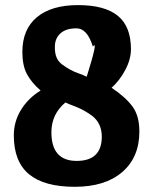

<svg xmlns="http://www.w3.org/2000/svg" viewBox="-20 -718 596 746"><path d="M66.9 -516.1Q66.9 -604 123.3 -651.1Q179.7 -698.2 283.2 -698.2Q386.7 -698.2 437.7 -656.7Q488.8 -615.2 488.8 -526.9Q488.8 -487.8 466.8 -446.3Q444.8 -404.8 413.6 -377Q467.8 -340.8 494.6 -304.4Q521.5 -268.1 521.5 -207Q521.5 -106.9 455.1 -49.6Q388.7 7.8 270.5 7.8Q151.9 7.8 92.8 -41Q33.7 -89.8 33.7 -191.9Q33.7 -246.1 61.8 -291.5Q89.8 -336.9 137.7 -366.2Q101.6 -397.9 84.2 -430.9Q66.9 -463.9 66.9 -516.1ZM316.9 -419.9Q363.3 -567.9 340.8 -537.1Q318.8 -607.9 277.3 -607.9Q235.8 -607.9 214.4 -587.9Q194.8 -569.8 193.4 -541.3Q191.9 -512.7 200.2 -493.7Q207.5 -477.1 223.6 -465.8Q239.7 -454.6 252 -447.8Q266.6 -439.5 285.4 -432.9Q304.2 -426.3 316.9 -419.9ZM179.7 -204.1Q179.7 -92.8 277.8 -92.8Q375.5 -92.8 375.5 -187Q375.5 -238.8 337.9 -268.1Q308.1 -290 274.9 -303.2Q258.3 -309.6 248 -313.7Q237.8 -317.9 233.9 -319.8Q179.7 -273.9 179.7 -204.1Z"/></svg>

Font: Odor Mean Chey
Style: Regular
Weight: 400
Designer: Danh Hong
Version: Version 8.002; ttfautohint (v1.8.3)